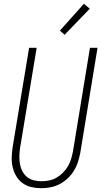

<svg xmlns="http://www.w3.org/2000/svg" viewBox="-20 -988 540 1016"><path d="M199 8Q172 8 146 2Q120 -4 99.5 -19Q79 -34 66 -56Q53 -78 47 -103.5Q41 -129 42 -156Q43 -183 47 -210L134 -735H174L86 -204Q83 -183 82.5 -162Q82 -141 85.5 -120.5Q89 -100 98 -82.5Q107 -65 122.5 -52Q138 -39 158.5 -34Q179 -29 200 -29Q220 -29 240 -33Q260 -37 278.5 -47.5Q297 -58 312.5 -73.5Q328 -89 339 -107.5Q350 -126 356 -146Q362 -166 366 -186L456 -735H496L405 -180Q400 -155 392.5 -131Q385 -107 371.5 -85Q358 -63 338.5 -44.5Q319 -26 296 -14Q273 -2 248 3Q223 8 199 8ZM322 -804 297 -826 424 -968 455 -942Z"/></svg>

Font: Iosevka Term Curly Extralight
Style: Italic
Weight: 200
Italic angle: -9°
Designer: Belleve Invis
Foundry: Belleve Invis
Version: Version 32.3.0